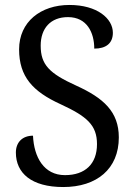

<svg xmlns="http://www.w3.org/2000/svg" viewBox="-20 -744 544 774"><path d="M235 10C370 10 459 -63 459 -190C459 -294 397 -349 287 -399C179 -448 144 -483 144 -560C144 -630 184 -675 254 -675C331 -675 360 -612 360 -548C407 -548 435 -569 435 -612C435 -669 372 -724 260 -724C144 -724 57 -656 57 -545C57 -435 112 -375 224 -324C330 -275 371 -240 371 -163C371 -83 323 -38 242 -38C157 -38 117 -110 113 -197C70 -197 44 -170 44 -129C44 -46 107 10 235 10Z"/></svg>

Font: Noto Serif Thai SemiCondensed
Style: Regular
Weight: 400
Width: 4
Designer: Monotype Design Team
Foundry: Monotype Imaging Inc.
Version: Version 2.002